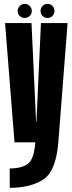

<svg xmlns="http://www.w3.org/2000/svg" viewBox="-20 -716 362 966"><path d="M53 0H273.5L320 -600H186L163.5 -105.5H161.5L138.5 -600H5.5ZM29 229Q132 229 196.8 187.8Q261.5 146.5 273.5 0H157.5Q152 83 121.2 107.2Q90.5 131.5 29 131.5ZM105 -625.5Q119 -625.5 129.5 -635.8Q140 -646 140 -660.5Q140 -675.5 129.5 -686Q119 -696.5 105 -696.5Q90 -696.5 79.5 -686Q69 -675.5 69 -660.5Q69 -646 79.5 -635.8Q90 -625.5 105 -625.5ZM218.5 -625.5Q234 -625.5 244 -635.8Q254 -646 254 -660.5Q254 -675.5 244 -686Q234 -696.5 218.5 -696.5Q204.5 -696.5 194.2 -686Q184 -675.5 184 -660.5Q184 -646 194 -635.8Q204 -625.5 218.5 -625.5Z"/></svg>

Font: Anybody UltraCondensed
Style: Bold
Weight: 700
Width: 1
Version: Version 1.113;gftools[0.9.25]